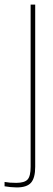

<svg xmlns="http://www.w3.org/2000/svg" viewBox="-75 -620 234 840"><path d="M-2 200Q-13 200 -29 198.5Q-45 197 -55 195V176Q-44.5 178 -32 179Q-19.5 180 -4 180Q32 180 45.5 165.5Q59 151 59 110V-600H79V110Q79 158 61 179Q43 200 -2 200Z"/></svg>

Font: Big Shoulders Stencil Display Thin Thin
Style: Regular
Weight: 250
Version: Version 2.001